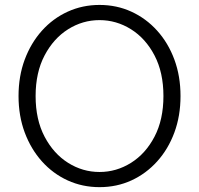

<svg xmlns="http://www.w3.org/2000/svg" viewBox="-20 -751 808 779"><path d="M55.2 -361.3Q55.2 -441.9 80.3 -509.3Q105.5 -576.7 150.1 -626.5Q194.8 -676.3 254.6 -703.6Q314.5 -731 383.8 -731Q453.6 -731 513.2 -703.6Q572.8 -676.3 617.7 -626.5Q662.6 -576.7 687.5 -509.3Q712.4 -441.9 712.4 -361.3Q712.4 -280.8 687.5 -213.4Q662.6 -146 617.7 -96.2Q572.8 -46.4 513.2 -19Q453.6 8.3 383.8 8.3Q314.5 8.3 254.6 -19Q194.8 -46.4 150.1 -96.2Q105.5 -146 80.3 -213.4Q55.2 -280.8 55.2 -361.3ZM124.5 -361.3Q124.5 -265.6 160.9 -196.5Q197.3 -127.4 256.3 -90.3Q315.4 -53.2 383.8 -53.2Q452.1 -53.2 511.5 -90.3Q570.8 -127.4 606.9 -196.5Q643.1 -265.6 643.1 -361.3Q643.1 -457 606.9 -526.1Q570.8 -595.2 511.5 -632.3Q452.1 -669.4 383.8 -669.4Q315.4 -669.4 256.3 -632.3Q197.3 -595.2 160.9 -526.1Q124.5 -457 124.5 -361.3Z"/></svg>

Font: Giphurs Light
Style: Regular
Weight: 300
Version: Version 0.920; ttfautohint (v1.8.4.7-5d5b)